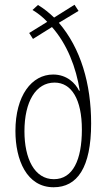

<svg xmlns="http://www.w3.org/2000/svg" viewBox="-20 -845 449 809"><path d="M140 -824 117 -803C137 -791 160 -774 179 -753L103 -706L119 -681L199 -731C263 -659 301 -560 316 -463H313C298 -494 262 -531 204 -531C114 -531 45 -443 45 -293C45 -172 92 -56 206 -56C305 -56 364 -138 364 -325C364 -492 320 -642 228 -749L311 -799L294 -825L208 -771C187 -791 165 -809 140 -824ZM210 -497C281 -497 325 -427 325 -299C325 -171 287 -90 207 -90C125 -90 83 -177 83 -292C83 -417 131 -497 210 -497Z"/></svg>

Font: Noto Sans Malayalam UI ExtraCondensed ExtraLight
Style: Regular
Weight: 200
Width: 2
Designer: Jelle Bosma - Monotype Design Team
Foundry: Monotype Imaging Inc.
Version: Version 2.104